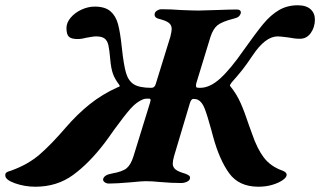

<svg xmlns="http://www.w3.org/2000/svg" viewBox="-90 -690 1214 728"><path d="M-70 -25Q-70 -33 -65.5 -36Q-61 -39 -56 -40.5Q-51 -42 -48 -43Q16 -66 60 -104Q104 -142 159 -206Q203 -257 250.5 -295Q298 -333 356 -359Q357 -359 360.5 -360.5Q364 -362 364 -364Q364 -366 361 -370Q345 -391 338 -411Q331 -431 328 -465Q325 -501 321 -518.5Q317 -536 306.5 -544Q296 -552 274 -552Q267 -552 255.5 -550Q244 -548 238 -547Q220 -542 204 -542Q181 -542 171.5 -550.5Q162 -559 162 -584Q162 -604 178 -623Q194 -642 219 -653.5Q244 -665 269 -665Q308 -665 328.5 -647.5Q349 -630 357.5 -598.5Q366 -567 372 -509Q379 -443 388 -413Q397 -383 418 -370Q439 -357 484 -357Q497 -357 501 -373L556 -551Q561 -571 561 -580Q561 -595 550 -603.5Q539 -612 511 -619Q493 -624 497 -640Q499 -646 506.5 -650.5Q514 -655 521 -655Q557 -655 596 -652Q642 -650 662 -650Q680 -650 732 -652Q784 -654 808 -654Q816 -654 820 -650.5Q824 -647 823 -640Q820 -631 814 -626.5Q808 -622 795 -619Q752 -608 735 -594.5Q718 -581 708 -550L656 -380Q653 -371 653 -366Q653 -359 656.5 -358Q660 -357 669 -357Q706 -357 745 -392.5Q784 -428 834 -500Q880 -565 908 -599Q936 -633 967.5 -651.5Q999 -670 1039 -670Q1071 -670 1087.5 -655Q1104 -640 1104 -616Q1104 -587 1088.5 -565Q1073 -543 1047 -543Q1028 -543 1003 -548Q973 -552 963 -552Q916 -552 868 -480Q846 -447 829.5 -426Q813 -405 788 -377Q783 -370 782 -367.5Q781 -365 784 -362Q807 -334 822.5 -299Q838 -264 854 -215L866 -182Q885 -126 910.5 -92.5Q936 -59 981 -43Q997 -37 997 -27Q997 -18 982.5 -7.5Q968 3 943.5 10.5Q919 18 890 18Q816 18 779 -33Q742 -84 718 -172L711 -198Q696 -253 686 -278.5Q676 -304 660 -312Q653 -315 643 -315Q635 -315 630 -299L570 -98Q565 -80 565 -70Q565 -56 575.5 -47.5Q586 -39 611 -32Q622 -28 627 -24Q632 -20 630 -12Q628 -5 618 -0.5Q608 4 597 4Q561 4 515 0Q488 -3 462 -3Q447 -3 409 1Q351 6 323 6Q314 6 307 1Q300 -4 301 -11Q305 -27 334 -32Q374 -39 390 -52Q406 -65 416 -97L479 -301L481 -310Q481 -316 475 -316H468Q459 -316 454 -314Q428 -304 405 -278Q382 -252 342 -197Q322 -168 306 -147Q248 -71 187 -26.5Q126 18 44 18Q4 18 -33 5Q-70 -8 -70 -25Z"/></svg>

Font: EB Garamond
Style: Bold Italic
Weight: 700
Italic angle: -17.2°
Designer: Georg Duffner and Octavio Pardo
Foundry: Georg Duffner
Version: Version 1.000